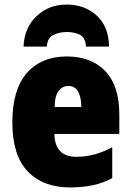

<svg xmlns="http://www.w3.org/2000/svg" viewBox="-20 -810 574 840"><path d="M272 -563Q161 -563 97.5 -490.5Q34 -418 34 -274Q34 -131 101 -60.5Q168 10 286 10Q399 10 471 -31V-166Q395 -124 314 -124Q220 -124 218 -224H502V-310Q502 -434 441 -498.5Q380 -563 272 -563ZM279 -434Q334 -434 336 -342H219Q220 -392 237 -413Q254 -434 279 -434ZM271 -790Q193 -790 139.5 -739Q86 -688 83 -606H185Q187 -645 214.5 -657.5Q242 -670 272 -670Q305 -670 329.5 -658Q354 -646 356 -606H457Q456 -693 403.5 -741.5Q351 -790 271 -790Z"/></svg>

Font: Noto Sans Display SemiCondensed Black
Style: Regular
Weight: 900
Width: 4
Designer: Monotype Design Team
Foundry: Monotype Imaging Inc.
Version: Version 1.900